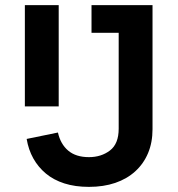

<svg xmlns="http://www.w3.org/2000/svg" viewBox="-20 -718 693 749"><path d="M575 -698V-214Q575 -162 557.5 -120.5Q540 -79 507.5 -49.5Q475 -20 429.5 -4.5Q384 11 327 11Q273 11 231 -2.5Q189 -16 159 -41Q129 -66 110 -100Q91 -134 84 -176L206 -201Q216 -156 246 -130.5Q276 -105 327 -105Q375 -105 409 -131Q443 -157 443 -216V-590H337V-698ZM77 -698H209V-303H77Z"/></svg>

Font: IBM Plex Sans Thai SemiBold
Style: Regular
Weight: 600
Designer: Mike Abbink, Paul van der Laan, Pieter van Rosmalen, Ben Mitchell, Mark Frömberg
Foundry: Bold Monday
Version: Version 1.1